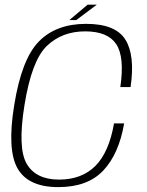

<svg xmlns="http://www.w3.org/2000/svg" viewBox="-20 -780 616 805"><path d="M224.5 4.5Q347.5 4.5 413 -65Q478.5 -134.5 500.5 -262.5H458Q437 -141.5 379.8 -84.2Q322.5 -27 227.5 -27Q131 -27 92.2 -92.8Q53.5 -158.5 82.5 -338.5Q112.5 -526 176.2 -587.2Q240 -648.5 337 -648.5Q431.5 -648.5 467.2 -595Q503 -541.5 484.5 -415H527.5Q547 -548.5 505.5 -614.2Q464 -680 341 -680Q215.5 -680 143 -606.2Q70.5 -532.5 39.5 -338.5Q9 -151 54 -73.2Q99 4.5 224.5 4.5ZM271 -696H300L386 -760.5H347.5Z"/></svg>

Font: Anybody UltraCondensed Thin ExtraLight
Style: Italic
Weight: 250
Italic angle: -10°
Version: Version 1.111